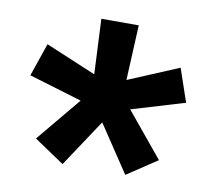

<svg xmlns="http://www.w3.org/2000/svg" viewBox="-63 -818 727 652"><g transform="rotate(10 300.5 -492.5)"><path d="M192 -238 88 -308 215 -461 32 -516 71 -630 245 -557 236 -747H365L356 -557L530 -630L569 -516L386 -461L512 -308L408 -239L300 -401Z"/></g></svg>

Font: Plexus Sans Bold
Style: Regular
Weight: 700
Version: Version 2.001;PS 002.001;hotconv 1.0.70;makeotf.lib2.5.58329